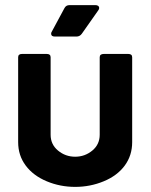

<svg xmlns="http://www.w3.org/2000/svg" viewBox="-20 -725 591 751"><path d="M51 -169V-501Q51 -514 66 -514H163Q178 -514 178 -501V-198Q178 -160 207 -136Q236 -112 274 -112Q312 -112 341 -136Q370 -160 370 -198V-501Q370 -514 386 -514H482Q497 -514 497 -501V-169Q497 -117 468 -77.5Q439 -38 386 -16Q333 6 274 6Q215 6 162.5 -16Q110 -38 80.5 -77.5Q51 -117 51 -169ZM180 -593Q180 -598 183 -602L232 -693Q238 -705 252 -705H353Q360 -705 364 -702Q368 -699 368 -694Q368 -689 364 -684L300 -593Q292 -582 279 -582H195Q180 -582 180 -593Z"/></svg>

Font: Barlow
Style: Bold
Weight: 700
Designer: Jeremy Tribby
Foundry: Jeremy Tribby
Version: Version 1.101 August 23, 2024